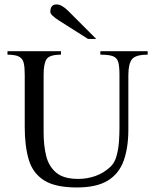

<svg xmlns="http://www.w3.org/2000/svg" viewBox="-20 -829 693 864"><path d="M644.5 -598.6V-583Q590.3 -583 574 -562.5Q557.6 -542 557.6 -489.7V-246.1Q557.6 -164.6 536.6 -106Q515.6 -47.4 465.1 -16.4Q414.6 14.6 326.2 14.6Q228.5 14.6 178 -17.6Q127.4 -49.8 109.4 -110.6Q91.3 -171.4 91.3 -257.8V-493.2Q91.3 -526.4 86.7 -545.9Q82 -565.4 65.4 -574.2Q48.8 -583 13.7 -583V-598.6H254.4V-583Q202.6 -583 189.5 -562.7Q176.3 -542.5 176.3 -493.2V-231.4Q176.3 -175.8 187.5 -128.7Q198.7 -81.5 232.2 -52.7Q265.6 -23.9 332 -23.9Q372.6 -23.9 409.7 -37.1Q446.8 -50.3 476.6 -78.1Q496.1 -96.2 504.6 -127.7Q513.2 -159.2 515.4 -192.9Q517.6 -226.6 517.6 -251V-493.2Q517.6 -530.8 512 -550Q506.3 -569.3 488 -576.2Q469.7 -583 431.6 -583V-598.6ZM413.1 -653.8H376L246.6 -735.8Q206.5 -761.2 206.5 -775.4Q206.5 -809.1 234.4 -809.1Q257.8 -809.1 287.1 -779.8Z"/></svg>

Font: Scheherazade New
Style: Regular
Weight: 400
Designer: SIL International
Foundry: SIL International
Version: Version 4.000